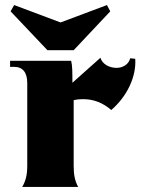

<svg xmlns="http://www.w3.org/2000/svg" viewBox="-20 -741 566 761"><path d="M68 0H290C277 -23 272 -48 272 -84V-344C285 -347 297 -348 309 -348C351 -348 387 -334 421 -305C484 -359 521 -438 516 -508L496 -510C490 -485 466 -472 442 -472C414 -472 386 -486 378 -512L267 -413C267 -453 267 -481 262 -500H20V-476H36C70 -476 88 -454 88 -412V-84C88 -48 82 -24 68 0ZM168 -542H272L417 -696L404 -721L220 -652L36 -721L22 -696Z"/></svg>

Font: Sinistre Bold
Style: Regular
Weight: 900
Designer: Jules Durand
Foundry: Collletttivo
Version: Version 69.420;Glyphs 3.2 (3217)